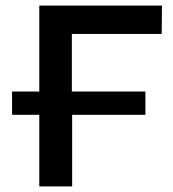

<svg xmlns="http://www.w3.org/2000/svg" viewBox="-20 -664 618 684"><path d="M236 -543V-338H498V-255H237V0H120V-255H23V-338H120V-644H557L556 -543Z"/></svg>

Font: Montserrat Ace
Style: Bold
Weight: 600
Designer: Julieta Ulanovsky
Foundry: Julieta Ulanovsky
Version: Version 1